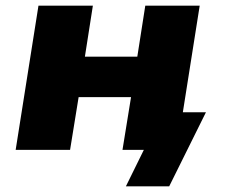

<svg xmlns="http://www.w3.org/2000/svg" viewBox="-20 -526 790 674"><path d="M422 128 485 0H420L441 -132H703L574 128ZM35 0 115 -506H306L278 -327H462L490 -506H681L601 0H410L440 -185H256L226 0Z"/></svg>

Font: Nunito Sans 7pt Black
Style: Italic
Weight: 900
Italic angle: -9°
Version: Version 3.101;gftools[0.9.27]